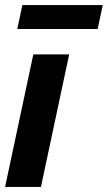

<svg xmlns="http://www.w3.org/2000/svg" viewBox="-21 -735 424 755"><path d="M251 -521 140 0H-1L110 -521ZM383 -715 363 -621H47L67 -715Z"/></svg>

Font: Rosa Sans
Style: Bold Italic
Weight: 700
Italic angle: -12°
Designer: Pentagram / MCKL
Foundry: Pentagram / MCKL
Version: Version 1.005;September 16, 2019;FontCreator 11.5.0.2425 64-